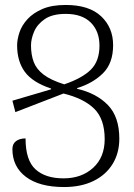

<svg xmlns="http://www.w3.org/2000/svg" viewBox="-20 -745 539 774"><path d="M291 -387Q369 -369 415 -321.5Q461 -274 461 -186Q461 -128 434 -84Q407 -40 357 -15.5Q307 9 238 9Q139 9 84.5 -32Q30 -73 30 -144Q30 -165 44.5 -176Q59 -187 83 -187Q83 -99 123 -62.5Q163 -26 236 -26Q309 -26 355.5 -68.5Q402 -111 402 -184Q402 -265 360 -306.5Q318 -348 236 -368L42 -293L30 -339L186 -385V-388Q111 -413 80 -455.5Q49 -498 49 -562Q49 -586 58.5 -614.5Q68 -643 91 -668Q114 -693 151.5 -709Q189 -725 245 -725Q339 -725 387.5 -679.5Q436 -634 436 -563Q436 -490 395 -449.5Q354 -409 291 -390ZM105 -562Q105 -524 116 -495Q127 -466 156 -444Q185 -422 239 -405Q312 -430 346.5 -464.5Q381 -499 381 -561Q381 -619 346 -654Q311 -689 245 -689Q191 -689 160.5 -668Q130 -647 117.5 -617.5Q105 -588 105 -562Z"/></svg>

Font: Noto Serif Armenian SemiCondensed Light
Style: Regular
Weight: 300
Width: 4
Designer: Monotype Design Team
Foundry: Monotype Imaging Inc.
Version: Version 2.008; ttfautohint (v1.8.4.7-5d5b)